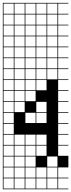

<svg xmlns="http://www.w3.org/2000/svg" viewBox="-20 -1025 502 1352"><path d="M0 307.7V-1004.8H461.5V-1000H389.4V-927.9H461.5V-923.1H389.4V-851H461.5V-846.2H389.4V-774H461.5V-769.2H389.4V-697.1H461.5V-692.3H389.4V-620.2H461.5V-615.4H389.4V-543.3H461.5V-538.5H389.4V-466.3H461.5V-461.5H389.4V-389.4H461.5V-384.6H389.4V-312.5H461.5V-307.7H389.4V-235.6H461.5V-230.8H389.4V-158.7H461.5V-153.8H389.4V-81.7H461.5V-76.9H389.4V-4.8H461.5V0H389.4V72.1H461.5V153.8H389.4V226H461.5V230.8H389.4V302.9H461.5V307.7ZM312.5 -927.9H384.6V-1000H312.5ZM158.7 -927.9H230.8V-1000H158.7ZM81.7 -927.9H153.8V-1000H81.7ZM235.6 -927.9H307.7V-1000H235.6ZM4.8 -927.9H76.9V-1000H4.8ZM312.5 -851H384.6V-923.1H312.5ZM81.7 -851H153.8V-923.1H81.7ZM158.7 -851H230.8V-923.1H158.7ZM235.6 -851H307.7V-923.1H235.6ZM4.8 -851H76.9V-923.1H4.8ZM312.5 -774H384.6V-846.2H312.5ZM81.7 -774H153.8V-846.2H81.7ZM158.7 -774H230.8V-846.2H158.7ZM235.6 -774H307.7V-846.2H235.6ZM4.8 -774H76.9V-846.2H4.8ZM4.8 -697.1H76.9V-769.2H4.8ZM235.6 -697.1H307.7V-769.2H235.6ZM158.7 -697.1H230.8V-769.2H158.7ZM312.5 -697.1H384.6V-769.2H312.5ZM81.7 -697.1H153.8V-769.2H81.7ZM4.8 -620.2H76.9V-692.3H4.8ZM235.6 -620.2H307.7V-692.3H235.6ZM158.7 -620.2H230.8V-692.3H158.7ZM312.5 -620.2H384.6V-692.3H312.5ZM81.7 -620.2H153.8V-692.3H81.7ZM4.8 -543.3H76.9V-615.4H4.8ZM312.5 -543.3H384.6V-615.4H312.5ZM235.6 -543.3H307.7V-615.4H235.6ZM158.7 -543.3H230.8V-615.4H158.7ZM81.7 -543.3H153.8V-615.4H81.7ZM81.7 -466.3H153.8V-538.5H81.7ZM312.5 -466.3H384.6V-538.5H312.5ZM4.8 -466.3H76.9V-538.5H4.8ZM158.7 -466.3H230.8V-538.5H158.7ZM235.6 -466.3H307.7V-538.5H235.6ZM81.7 -389.4H153.8V-461.5H81.7ZM158.7 -389.4H230.8V-461.5H158.7ZM4.8 -389.4H76.9V-461.5H4.8ZM235.6 -389.4H307.7V-461.5H235.6ZM81.7 -312.5H153.8V-384.6H81.7ZM158.7 -312.5H230.8V-384.6H158.7ZM4.8 -312.5H76.9V-384.6H4.8ZM81.7 -235.6H153.8V-307.7H81.7ZM4.8 -235.6H76.9V-307.7H4.8ZM235.6 -235.6H307.7V-307.7H235.6ZM158.7 -158.7H230.8V-230.8H158.7ZM4.8 -158.7H76.9V-230.8H4.8ZM235.6 -158.7H307.7V-230.8H235.6ZM4.8 -81.7H76.9V-153.8H4.8ZM81.7 -4.8H153.8V-76.9H81.7ZM158.7 -4.8H230.8V-76.9H158.7ZM4.8 -4.8H76.9V-76.9H4.8ZM235.6 -4.8H307.7V-76.9H235.6ZM307.7 0H235.6V72.1H307.7ZM158.7 72.1H230.8V0H158.7ZM81.7 72.1H153.8V0H81.7ZM4.8 72.1H76.9V0H4.8ZM81.7 149H153.8V76.9H81.7ZM312.5 149H384.6V76.9H312.5ZM4.8 149H76.9V76.9H4.8ZM158.7 149H230.8V76.9H158.7ZM235.6 226H307.7V153.8H235.6ZM158.7 226H230.8V153.8H158.7ZM312.5 226H384.6V153.8H312.5ZM81.7 226H153.8V153.8H81.7ZM4.8 226H76.9V153.8H4.8ZM235.6 302.9H307.7V230.8H235.6ZM158.7 302.9H230.8V230.8H158.7ZM312.5 302.9H384.6V230.8H312.5ZM81.7 302.9H153.8V230.8H81.7ZM4.8 302.9H76.9V230.8H4.8Z"/></svg>

Font: Jacquarda Bastarda 9 Charted
Style: Regular
Weight: 400
Designer: Sarah Cadigan-Fried
Version: Version 1.000; ttfautohint (v1.8.4.7-5d5b)